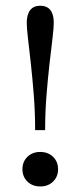

<svg xmlns="http://www.w3.org/2000/svg" viewBox="-20 -651 286 682"><path d="M104.8 -188.7Q104.8 -252.4 100 -313.3Q95.2 -374.2 89.5 -425.4Q83.9 -476.6 79.4 -514.5Q75 -552.4 75 -569.4Q75 -599.2 87.1 -614.9Q99.2 -630.6 122.6 -630.6Q146.8 -630.6 158.9 -615.3Q171 -600 171 -570.2Q171 -552.4 166.5 -514.9Q162.1 -477.4 156 -425.4Q150 -373.4 145.2 -312.9Q140.3 -252.4 140.3 -188.7ZM123.4 11.3Q95.2 11.3 77.4 -6Q59.7 -23.4 59.7 -50Q59.7 -76.6 77.4 -94Q95.2 -111.3 122.6 -111.3Q150.8 -111.3 168.5 -94Q186.3 -76.6 186.3 -50Q186.3 -23.4 168.5 -6Q150.8 11.3 123.4 11.3Z"/></svg>

Font: Playfair 9pt Light
Style: Regular
Weight: 300
Designer: Claus Eggers Sørensen
Foundry: Claus Eggers Sørensen
Version: Version 2.001;gftools[0.9.30]